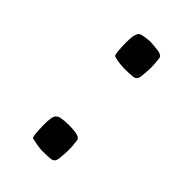

<svg xmlns="http://www.w3.org/2000/svg" viewBox="-153 -524 583 583"><g transform="rotate(45 138.5 -232.5)"><path d="M93 -360Q89 -367 88 -410Q88 -421 88.5 -429Q89 -437 90 -442Q94 -455 97 -457Q99 -459 101.5 -460Q104 -461 108 -462Q116 -464 123.5 -464.5Q131 -465 137 -466Q146 -466 173 -463Q192 -460 193 -450Q196 -429 196 -410Q196 -397 193 -370Q191 -357 180 -354Q173 -353 163 -352.5Q153 -352 139 -352Q137 -352 130.5 -352.5Q124 -353 115 -354Q96 -357 93 -360ZM93 -7Q89 -14 88 -57Q88 -68 88.5 -76Q89 -84 90 -89Q93 -101 97 -103Q99 -105 101.5 -106.5Q104 -108 108 -109Q125 -112 137 -112Q142 -112 151 -112Q160 -112 173 -110Q192 -107 193 -96Q196 -75 196 -57Q196 -44 193 -17Q191 -4 180 -1Q173 0 163 0.5Q153 1 139 1Q133 1 115 -2Q106 -4 100.5 -5Q95 -6 93 -7Z"/></g></svg>

Font: Shafarik
Style: Regular
Weight: 400
Version: Version 1.001; ttfautohint (v1.8.4.7-5d5b)